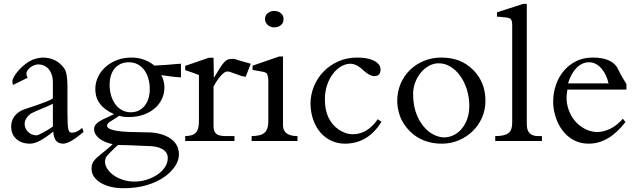

<svg xmlns="http://www.w3.org/2000/svg" viewBox="-20 -746 3369 1016"><path d="M259.8 -196.8Q254.4 -193.8 244.1 -189.2Q233.9 -184.6 221.7 -179.4Q209.5 -174.3 196.3 -168.9Q183.1 -163.6 171.6 -158.4Q160.2 -153.3 151.9 -149.4Q143.6 -145.5 140.6 -143.1Q127 -132.8 118.7 -118.9Q110.4 -105 110.4 -90.3Q110.4 -78.1 115.5 -66.9Q120.6 -55.7 129.2 -47.6Q137.7 -39.6 148.9 -34.7Q160.2 -29.8 172.4 -29.8Q176.8 -29.8 186 -33.7Q195.3 -37.6 207.3 -43.9Q219.2 -50.3 232.9 -58.8Q246.6 -67.4 259.8 -76.2ZM422.4 -47.9Q349.1 14.2 314 14.2Q290 14.2 277.1 -1Q264.2 -16.1 261.7 -49.8Q222.7 -18.1 192.4 -2Q162.1 14.2 139.6 14.2Q93.3 14.2 66.2 -10.5Q39.1 -35.2 39.1 -77.6Q39.1 -105 54.7 -127.9Q70.3 -150.9 98.6 -163.6Q106 -167 126 -173.3Q146 -179.7 170.2 -188Q194.3 -196.3 219 -205.8Q243.7 -215.3 259.8 -224.6V-307.6Q259.8 -335 252.7 -353.5Q245.6 -372.1 234.6 -383.5Q223.6 -395 210 -400.1Q196.3 -405.3 183.1 -405.3Q172.9 -405.3 161.6 -401.1Q150.4 -397 141.1 -389.9Q131.8 -382.8 125.7 -373.8Q119.6 -364.7 119.6 -355Q119.6 -347.2 126 -334.5L48.8 -296.4Q45.4 -307.1 45.4 -314.5Q45.4 -324.7 53 -338.6Q60.5 -352.5 72.8 -367.2Q85 -381.8 100.8 -395.8Q116.7 -409.7 132.8 -419.9Q151.4 -431.2 169.9 -435.8Q188.5 -440.4 205.1 -441.4Q278.8 -441.4 319.8 -384.3Q328.1 -373 332.5 -349.1Q336.9 -325.2 336.9 -289.6V-147Q336.9 -111.3 338.1 -90.8Q339.4 -70.3 342.3 -59.8Q345.2 -49.3 350.1 -46.6Q355 -43.9 362.3 -43.9Q386.2 -43.9 414.6 -69.3Z M772.5 -273.9Q772.5 -305.7 764.6 -331.8Q756.8 -357.9 742.4 -376.7Q728 -395.5 707.5 -406Q687 -416.5 661.6 -416.5Q637.7 -416.5 618.9 -408Q600.1 -399.4 586.9 -383.8Q573.7 -368.2 566.9 -345.9Q560.1 -323.7 560.1 -296.4Q560.1 -268.1 567.6 -241.7Q575.2 -215.3 589.4 -195.6Q603.5 -175.8 624.5 -163.8Q645.5 -151.9 671.9 -151.9Q695.3 -151.9 713.9 -160.9Q732.4 -169.9 745.4 -186Q758.3 -202.1 765.4 -224.6Q772.5 -247.1 772.5 -273.9ZM867.7 90.3Q867.7 74.2 859.9 62.3Q852.1 50.3 838.1 42.5Q824.2 34.7 805.4 30.8Q786.6 26.9 765.1 26.9Q748.5 26.4 729.5 25.4Q710.4 24.4 691.2 23.7Q671.9 22.9 652.6 22.2Q633.3 21.5 615.7 21.5Q606.4 21.5 604.5 21Q599.6 25.4 592.5 32Q585.4 38.6 577.4 46.4Q569.3 54.2 561 62.7Q552.7 71.3 545.4 79.6Q540.5 86.4 538.1 94.2Q535.6 102.1 535.6 109.4Q535.6 127.4 547.1 146Q558.6 164.6 579.3 179.9Q600.1 195.3 628.9 205.1Q657.7 214.8 692.4 214.8Q723.6 214.8 754.9 205.3Q786.1 195.8 811.3 179.2Q836.4 162.6 852.1 139.6Q867.7 116.7 867.7 90.3ZM937.5 -336.4Q907.7 -338.4 882.6 -341.6Q857.4 -344.7 834 -348.6Q842.3 -332 846.2 -315.7Q850.1 -299.3 850.1 -283.7Q850.1 -251.5 836.9 -222.9Q823.7 -194.3 799.1 -172.9Q774.4 -151.4 739 -138.9Q703.6 -126.5 658.7 -126.5Q647.5 -126.5 635.3 -127.9Q623 -129.4 610.4 -133.3Q606 -129.9 596.4 -123.8Q586.9 -117.7 573.2 -108.9Q546.4 -94.2 546.4 -81.5Q546.4 -48.3 697.8 -46.9Q735.8 -46.4 761.7 -45.7Q787.6 -44.9 799.8 -43Q833.5 -37.6 857.7 -26.6Q881.8 -15.6 897.2 -0.7Q912.6 14.2 919.7 32.5Q926.8 50.8 926.8 70.8Q926.8 101.6 907.7 131.6Q888.7 161.6 853.5 187.5Q811.5 217.8 756.1 233.9Q700.7 250 632.3 250Q597.2 250 566.7 242.7Q536.1 235.4 513.4 221.7Q490.7 208 477.5 189.2Q464.4 170.4 464.4 147Q464.4 134.8 466.8 125.5Q469.2 116.2 475.3 107.4Q481.4 98.6 491.9 88.9Q502.4 79.1 518.6 66.4Q526.4 60.1 534.7 53.2Q543 46.4 550.8 39.8Q558.6 33.2 565.2 27.3Q571.8 21.5 576.2 16.6Q556.6 13.2 538.8 5.9Q521 -1.5 507.3 -11.7Q493.7 -22 485.8 -34.7Q478 -47.4 478 -61.5Q478 -76.2 485.8 -86.2Q493.7 -96.2 507.6 -104.7Q521.5 -113.3 540.8 -121.8Q560.1 -130.4 583.5 -142.1Q534.2 -163.6 509.3 -196.3Q484.4 -229 484.4 -274.9Q484.4 -308.6 498.8 -338.9Q513.2 -369.1 538.6 -391.8Q564 -414.6 598.9 -428Q633.8 -441.4 675.3 -441.4Q711.9 -441.4 742.9 -429.9Q773.9 -418.5 796.9 -398.9Q825.7 -399.9 859.6 -402.6Q893.6 -405.3 925.3 -408.2Q927.7 -408.2 931.4 -408.2Q935.1 -408.2 937.5 -409.2Z M1307.1 -408.7 1279.8 -339.4Q1266.1 -341.3 1252 -345.9Q1237.8 -350.6 1225.1 -355.5Q1212.4 -360.4 1201.7 -364Q1190.9 -367.7 1183.6 -367.7Q1173.3 -367.7 1162.6 -358.6Q1151.9 -349.6 1141.6 -336.9Q1131.3 -324.2 1123 -310.8Q1114.7 -297.4 1109.9 -288.6V-80.6Q1109.9 -65.4 1113 -55.2Q1116.2 -44.9 1124 -38.3Q1131.8 -31.7 1144.8 -28.8Q1157.7 -25.9 1176.8 -25.9H1220.7V0H960V-25.9Q980 -26.4 993.7 -30.5Q1007.3 -34.7 1016.1 -43.9Q1024.9 -53.2 1028.8 -67.9Q1032.7 -82.5 1032.7 -103.5V-349.1Q1015.6 -356 996.6 -362.5Q977.5 -369.1 960 -375V-397.5L1085 -440.4H1109.9L1111.8 -334Q1132.3 -368.7 1145.3 -388.7Q1158.2 -408.7 1168.5 -418.9Q1178.7 -429.2 1188.5 -431.9Q1198.2 -434.6 1211.4 -434.6Q1217.3 -434.6 1228 -431.9Q1238.8 -429.2 1248.5 -425.3Z M1480.5 -645Q1480.5 -624.5 1466.1 -612.8Q1451.7 -601.1 1430.7 -601.1Q1421.9 -601.1 1413.1 -604.2Q1404.3 -607.4 1397.5 -613.3Q1390.6 -619.1 1386.5 -627.2Q1382.3 -635.3 1382.3 -645Q1382.3 -664.6 1396.7 -676.3Q1411.1 -688 1430.7 -688Q1451.7 -688 1466.1 -676.3Q1480.5 -664.6 1480.5 -645ZM1554.2 0H1311.5V-25.9Q1359.9 -25.9 1379.9 -43.9Q1399.9 -62 1399.9 -101.1V-316.4Q1399.9 -333.5 1396.7 -345Q1393.6 -356.4 1389.6 -359.4Q1383.8 -363.3 1374.3 -365.5Q1364.7 -367.7 1354.2 -369.4Q1343.8 -371.1 1333.5 -372.8Q1323.2 -374.5 1316.4 -377V-398.4L1458 -447.3H1477.5V-83.5Q1477.5 -25.9 1554.2 -25.9Z M1998.5 -101.6Q1927.7 14.2 1804.7 14.2Q1766.1 14.2 1733.2 -1.2Q1700.2 -16.6 1676 -44.4Q1651.9 -72.3 1637.9 -111.1Q1624 -149.9 1623 -196.3Q1623 -243.2 1640.6 -287.4Q1658.2 -331.5 1690.7 -365.7Q1723.1 -399.9 1769 -420.7Q1814.9 -441.4 1871.6 -441.4Q1896.5 -441.4 1918.5 -437.5Q1940.4 -433.6 1957.3 -425.5Q1974.1 -417.5 1983.9 -405.8Q1993.7 -394 1993.7 -377.9Q1993.7 -343.3 1960.9 -343.3Q1936 -343.3 1901.9 -374.5Q1883.8 -392.1 1866.5 -400.4Q1849.1 -408.7 1834.5 -408.7Q1809.6 -408.7 1785.4 -394.8Q1761.2 -380.9 1741.9 -355.7Q1722.7 -330.6 1710.9 -295.9Q1699.2 -261.2 1699.2 -219.7Q1699.2 -110.8 1772.5 -60.1Q1789.6 -48.8 1808.6 -42.2Q1827.6 -35.6 1848.1 -35.6Q1884.8 -35.6 1917.5 -54.9Q1950.2 -74.2 1979 -115.2Z M2463.4 -185.5Q2463.4 -231.4 2450.4 -272.5Q2437.5 -313.5 2415.5 -344.2Q2393.6 -375 2364 -393.1Q2334.5 -411.1 2300.8 -411.1Q2275.4 -411.1 2251 -398.2Q2226.6 -385.3 2207.8 -362.8Q2189 -340.3 2177.5 -310.8Q2166 -281.2 2166 -248Q2166 -183.1 2187.7 -132.6Q2209.5 -82 2249 -49.8Q2267.6 -35.6 2288.8 -27.3Q2310.1 -19 2330.6 -19Q2355.5 -19 2379.4 -30.3Q2403.3 -41.5 2421.9 -63Q2440.4 -84.5 2451.9 -115.2Q2463.4 -146 2463.4 -185.5ZM2548.8 -212.9Q2548.8 -164.6 2530.3 -122.8Q2511.7 -81.1 2480 -50.8Q2448.2 -20.5 2406.7 -3.2Q2365.2 14.2 2318.8 14.2Q2250.5 14.2 2198.5 -14.4Q2146.5 -43 2113.3 -97.2Q2098.6 -120.6 2090.6 -150.9Q2082.5 -181.2 2082 -210.4Q2082 -261.2 2100.3 -303.7Q2118.7 -346.2 2150.4 -376.7Q2182.1 -407.2 2224.6 -424.3Q2267.1 -441.4 2315.4 -441.4Q2366.2 -441.4 2407.5 -426Q2448.7 -410.6 2482.4 -377.4Q2548.8 -312 2548.8 -212.9Z M2847.7 0H2600.6V-25.9Q2625.5 -25.9 2642.8 -29.8Q2660.2 -33.7 2670.7 -42Q2681.2 -50.3 2685.8 -63.5Q2690.4 -76.7 2690.4 -95.7V-612.3Q2690.4 -627.9 2687.7 -636Q2685.1 -644 2678.7 -647.9Q2672.4 -651.9 2662.1 -653.1Q2651.9 -654.3 2636.2 -655.8Q2629.4 -656.7 2622.3 -657.2Q2615.2 -657.7 2609.9 -657.7V-680.7L2748.5 -725.6H2767.6V-87.4Q2767.6 -25.9 2827.1 -25.9H2847.7Z M3200.2 -304.7Q3195.3 -327.1 3185.8 -347.4Q3176.3 -367.7 3163.1 -383.1Q3149.9 -398.4 3133.1 -407.5Q3116.2 -416.5 3097.2 -416.5Q3077.6 -416.5 3060.8 -408.4Q3043.9 -400.4 3029.8 -385.7Q3015.6 -371.1 3004.4 -350.3Q2993.2 -329.6 2985.8 -304.7ZM3294.9 -272H2982.4Q2978 -242.7 2978 -229.5Q2978 -195.3 2989.7 -163.1Q3001.5 -130.9 3022.7 -105.7Q3043.9 -80.6 3073.7 -64.7Q3103.5 -48.8 3139.2 -46.9Q3175.3 -47.9 3210.4 -65.2Q3245.6 -82.5 3275.9 -117.7L3289.6 -100.1Q3201.7 14.2 3095.7 14.2Q3041 14.2 2999.3 -14.6Q2957.5 -43.5 2931.2 -98.1Q2919.9 -123 2913.6 -151.1Q2907.2 -179.2 2907.2 -208.5Q2907.2 -253.4 2921.4 -295.4Q2935.5 -337.4 2962.4 -369.9Q2989.3 -402.3 3028.1 -421.9Q3066.9 -441.4 3116.2 -441.4Q3162.6 -441.4 3194.8 -429.2Q3227.1 -417 3244.6 -391.1Q3252 -375.5 3264.2 -353.3Q3276.4 -331.1 3294.9 -301.3Z"/></svg>

Font: HM XNiloofar
Style: Regular
Weight: 400
Designer: Hossein Movahhedian
Version: Version 2.8, 2015